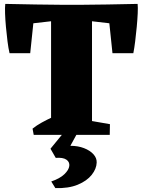

<svg xmlns="http://www.w3.org/2000/svg" viewBox="-20 -692 732 985"><path d="M242 0V-666H452V0ZM153 0 147 -32Q168 -49 194.5 -63.5Q221 -78 249 -91L250 0ZM403 0 406 -79 544 -55 543 0ZM29 -419Q23 -444 18.5 -480Q14 -516 10.5 -553.5Q7 -591 6 -623Q5 -655 7 -672L160 -658L135 -419ZM24 -558 7 -672Q95 -670 163.5 -669Q232 -668 290 -667.5Q348 -667 406 -667.5Q464 -668 531 -669Q598 -670 685 -672L668 -558L347 -595ZM557 -419 532 -658 686 -672Q688 -655 686.5 -623Q685 -591 681.5 -553.5Q678 -516 673.5 -480Q669 -444 664 -419ZM264 273 243 239Q287 224 310 202Q333 180 335.5 159.5Q338 139 320.5 127Q303 115 266 118L239 71L302 -6H375L341 56Q380 56 411 68Q442 80 459.5 99.5Q477 119 476 142Q475 174 450.5 205Q426 236 379 255.5Q332 275 264 273Z"/></svg>

Font: Eczar ExtraBold
Style: Regular
Weight: 800
Designer: Vaibhav Singh
Foundry: Rosetta Type Foundry
Version: Version 2.000